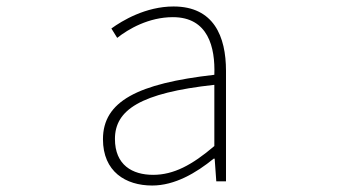

<svg xmlns="http://www.w3.org/2000/svg" viewBox="-20 -560 1040 593"><path d="M450 13C520 13 586 -26 640 -70H643L648 0H678V-341C678 -448 640 -540 516 -540C430 -540 357 -496 324 -472L342 -443C376 -470 439 -507 514 -507C623 -507 645 -414 642 -329C405 -302 298 -247 298 -130C298 -30 368 13 450 13ZM453 -20C389 -20 335 -50 335 -131C335 -220 413 -273 642 -298V-109C573 -50 516 -20 453 -20Z"/></svg>

Font: Harano Aji Gothic TW ExtraLight
Style: Regular
Weight: 250
Foundry: Masamichi Hosoda
Version: HaranoAjiGothicTW-ExtraLight version 20230610;ttx 4.39.4